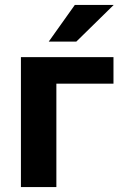

<svg xmlns="http://www.w3.org/2000/svg" viewBox="-20 -760 501 780"><path d="M65 -528V0H209V-420H441V-528ZM178 -591H290L442 -740H284Z"/></svg>

Font: Cheyenne Sans
Style: Bold
Weight: 700
Designer: The Public Sans project authors (U.S. Web Design System), Libre Franklin designed by Pablo Impallari and Rodrigo Fuenzal
Foundry: The Cheyenne Sans Project Authors
Version: Version 2.007